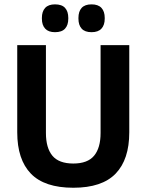

<svg xmlns="http://www.w3.org/2000/svg" viewBox="-20 -846 672 880"><path d="M316 14.5Q184 14.5 121.5 -50.2Q59 -115 59 -239.5V-639H190.5V-236.5Q190.5 -168 220.2 -132.2Q250 -96.5 316 -96.5Q381.5 -96.5 411.2 -132.2Q441 -168 441 -236.5V-639H572.5V-239.5Q572.5 -115 510 -50.2Q447.5 14.5 316 14.5ZM232 -698.5Q202 -698.5 187 -714.8Q172 -731 172 -760.5V-764Q172 -793.5 187 -809.8Q202 -826 232 -826Q263.5 -826 278.2 -809.8Q293 -793.5 293 -764V-760.5Q293 -731 278.2 -714.8Q263.5 -698.5 232 -698.5ZM399.5 -698.5Q369 -698.5 354.2 -714.8Q339.5 -731 339.5 -760.5V-764Q339.5 -793.5 354.2 -809.8Q369 -826 399.5 -826Q430 -826 445 -809.8Q460 -793.5 460 -764V-760.5Q460 -731 445 -714.8Q430 -698.5 399.5 -698.5Z"/></svg>

Font: Anek Odia SemiBold
Style: Regular
Weight: 600
Version: Version 1.003